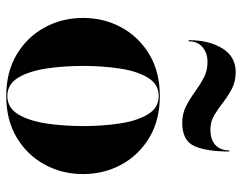

<svg xmlns="http://www.w3.org/2000/svg" viewBox="-98 -648 757 600"><g transform="rotate(90 280.0 -348.5)"><path d="M174.5 -619Q146.5 -619 128 -603.5Q109.5 -588 109.5 -560H106Q106 -624 131.8 -665.5Q157.5 -707 205.5 -707Q235.5 -707 258.2 -695Q281 -683 300.8 -667.5Q320.5 -652 340.5 -640Q360.5 -628 385.5 -628Q417 -628 433.8 -643.8Q450.5 -659.5 450.5 -687H454Q454 -616 437 -578Q420 -540 364.5 -540Q335.5 -540 312.2 -552Q289 -564 267.8 -579.5Q246.5 -595 224.2 -607Q202 -619 174.5 -619ZM36.5 -230Q36.5 -295 66 -349.5Q95.5 -404 150.2 -437Q205 -470 280.5 -470Q356 -470 410.8 -437Q465.5 -404 495 -349.5Q524.5 -295 524.5 -230Q524.5 -165 495 -110.5Q465.5 -56 410.8 -23Q356 10 280.5 10Q205 10 150.2 -23Q95.5 -56 66 -110.5Q36.5 -165 36.5 -230ZM186.5 -230Q186.5 -170.5 194.5 -116.2Q202.5 -62 223 -27.8Q243.5 6.5 280.5 6.5Q317.5 6.5 338 -27.8Q358.5 -62 366.5 -116.2Q374.5 -170.5 374.5 -230Q374.5 -289.5 366.5 -343.8Q358.5 -398 338 -432.2Q317.5 -466.5 280.5 -466.5Q243.5 -466.5 223 -432.2Q202.5 -398 194.5 -343.8Q186.5 -289.5 186.5 -230Z"/></g></svg>

Font: Bodoni* 48pt
Style: Bold
Weight: 700
Version: Version 2.3